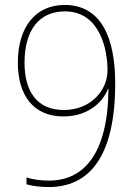

<svg xmlns="http://www.w3.org/2000/svg" viewBox="-20 -745 549 775"><path d="M445 -409C445 -588 391 -725 241 -725C122 -725 52 -634 52 -492C52 -359 116 -275 236 -275C338 -275 396 -335 416 -386H418C415 -122 318 -16 177 -16C144 -16 108 -21 87 -29V-1C111 6 145 10 177 10C331 10 445 -99 445 -409ZM242 -699C384 -699 414 -544 414 -461C414 -381 347 -301 238 -301C130 -301 79 -375 79 -492C79 -622 137 -699 242 -699Z"/></svg>

Font: Noto Sans Sinhala UI SemiCondensed Thin
Style: Regular
Weight: 100
Width: 4
Designer: Jelle Bosma - Monotype Design Team
Foundry: Monotype Imaging Inc.
Version: Version 2.006